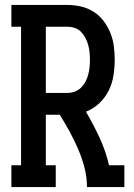

<svg xmlns="http://www.w3.org/2000/svg" viewBox="-20 -755 540 775"><path d="M26 0V-88H65V-647H26V-735H253Q281 -735 308 -728.5Q335 -722 358 -707.5Q381 -693 398 -670.5Q415 -648 425.5 -622Q436 -596 439.5 -568.5Q443 -541 443 -514Q443 -482 438 -450Q433 -418 418.5 -389Q404 -360 380.5 -338Q357 -316 327 -304Q357 -253 382 -199Q407 -145 420 -88H482V0H331Q331 -40 321 -78.5Q311 -117 295.5 -153Q280 -189 261 -224Q242 -259 221 -292H165V-88H205V0ZM165 -380H253Q268 -380 282.5 -385.5Q297 -391 307.5 -401.5Q318 -412 325 -425.5Q332 -439 336 -453.5Q340 -468 341.5 -483.5Q343 -499 343 -514Q343 -529 341.5 -544Q340 -559 336 -573.5Q332 -588 325 -601.5Q318 -615 307.5 -626Q297 -637 282.5 -642Q268 -647 253 -647H165Z"/></svg>

Font: Iosevka Curly Slab Semibold
Style: Regular
Weight: 600
Monospace: yes
Designer: Belleve Invis
Foundry: Belleve Invis
Version: Version 22.1.2; ttfautohint (v1.8.4)